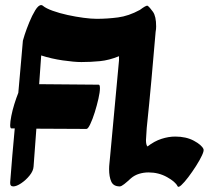

<svg xmlns="http://www.w3.org/2000/svg" viewBox="-20 -733 861 755"><path d="M320 -226 123 -227Q120 -190 117.5 -152.5Q115 -115 112 -78Q111 -61 96.5 -43Q82 -25 63.5 -12.5Q45 0 32 0Q19 0 20 -16Q24 -69 28.5 -122Q33 -175 38 -228H25Q20 -228 20 -241Q20 -254 24.5 -277Q29 -300 36.5 -324Q44 -348 52 -368Q56 -418 61 -469.5Q66 -521 70 -573Q70 -575 77 -596.5Q84 -618 95 -645Q106 -672 118.5 -692.5Q131 -713 142 -713Q146 -713 149 -710Q161 -700 187.5 -690.5Q214 -681 246 -674Q278 -667 308.5 -663Q339 -659 360 -659Q402 -659 444 -664.5Q486 -670 530 -694Q542 -703 550 -707.5Q558 -712 561 -710Q569 -704 581.5 -686.5Q594 -669 594 -629Q594 -624 593.5 -618.5Q593 -613 592 -608Q584 -514 575.5 -419.5Q567 -325 557 -230L554 -182Q554 -163 560 -157Q587 -178 615 -187Q643 -196 669 -196Q712 -196 742.5 -179.5Q773 -163 780 -147Q783 -141 774.5 -122.5Q766 -104 751 -80.5Q736 -57 720.5 -36.5Q705 -16 693 -5Q681 6 678 -1Q670 -18 637 -36.5Q604 -55 564 -55Q545 -55 527 -49.5Q509 -44 495 -32Q480 -18 468.5 -9Q457 0 451 0Q426 0 417.5 -19Q409 -38 409 -68Q409 -79 410.5 -92Q412 -105 413 -118L448 -496V-512Q409 -496 372.5 -492.5Q336 -489 300 -489Q272 -489 227 -495.5Q182 -502 142 -515Q140 -487 138 -458.5Q136 -430 134 -402L368 -400Q373 -400 373 -386Q373 -371 367 -344.5Q361 -318 352.5 -291Q344 -264 335 -245Q326 -226 320 -226Z"/></svg>

Font: Ga Maamli
Style: Regular
Weight: 400
Designer: Afotey Clement Nii Odai, Ama Asantewa Diaka, David Abbey-Thompson
Foundry: Sorkin Type Co.
Version: Version 1.000; ttfautohint (v1.8.4.7-5d5b)